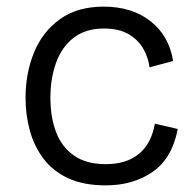

<svg xmlns="http://www.w3.org/2000/svg" viewBox="-20 -547 585 579"><path d="M299 12Q231 12 184.5 -10Q138 -32 110 -70Q82 -108 69.5 -155Q57 -202 57 -252Q57 -326 82.5 -388.5Q108 -451 160.5 -489Q213 -527 293 -527Q378 -527 434 -483Q490 -439 502 -363L431 -344Q428 -370 413.5 -397.5Q399 -425 369.5 -443Q340 -461 293 -461Q238 -461 202 -433Q166 -405 149 -357.5Q132 -310 132 -252Q132 -194 149 -149Q166 -104 203 -78Q240 -52 299 -52Q362 -52 399.5 -83.5Q437 -115 447 -174L516 -158Q499 -69 440 -28.5Q381 12 299 12Z"/></svg>

Font: Bricolage Grotesque 12pt Light
Style: Regular
Weight: 300
Designer: Mathieu Triay
Foundry: Atelier Triay
Version: Version 1.001; ttfautohint (v1.8.4.7-5d5b);gftools[0.9.33.de